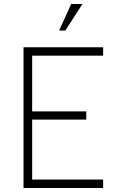

<svg xmlns="http://www.w3.org/2000/svg" viewBox="-20 -935 598 955"><path d="M334 -915H390L305 -783H274ZM97 -700H493V-658H140V-381H409V-340H140V-42H493V0H97Z"/></svg>

Font: Haskoy ExtraLight
Style: Regular
Weight: 200
Designer: Ertekin Erdin
Foundry: Ertekin Erdin
Version: Version 2.000; ttfautohint (v1.8.4.7-5d5b)